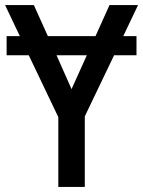

<svg xmlns="http://www.w3.org/2000/svg" viewBox="-20 -734 562 754"><path d="M516 -592H464L522 -714H410L355 -592H168L113 -714H0L58 -592H6V-517H93L209 -274V0H313V-277L428 -517H516ZM261 -384 202 -517H321Z"/></svg>

Font: Noto Sans SemiCondensed Medium
Style: Regular
Weight: 500
Width: 4
Designer: Monotype Design Team
Foundry: Monotype Imaging Inc.
Version: Version 2.013